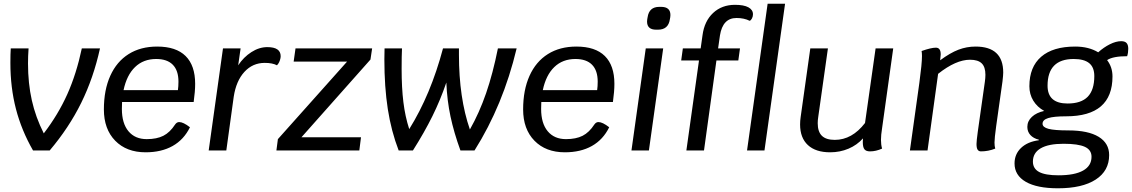

<svg xmlns="http://www.w3.org/2000/svg" viewBox="-20 -811 6102 1035"><path d="M519 -550Q484 -391 418 -257Q352 -123 248 0H158Q96 -108 66 -223.5Q36 -339 36 -472Q36 -523 38 -550H134Q131 -508 131 -469Q131 -362 151.5 -270.5Q172 -179 216 -92Q294 -194 343 -303.5Q392 -413 421 -550Z M638 -261Q637 -249 637 -224Q637 -146 672.5 -103.5Q708 -61 771 -61Q825 -61 860.5 -79Q896 -97 924 -140Q933 -153 946 -153Q968 -153 1004 -125Q971 -58 910.5 -24Q850 10 765 10Q662 10 601 -52.5Q540 -115 540 -221Q540 -326 574.5 -402.5Q609 -479 673.5 -519.5Q738 -560 827 -560Q929 -560 980.5 -509Q1032 -458 1032 -359Q1032 -319 1024 -261ZM646 -325H939Q942 -346 942 -371Q942 -431 911.5 -462Q881 -493 822 -493Q753 -493 708 -449.5Q663 -406 646 -325Z M1493 -508 1492 -498Q1487 -473 1473 -459Q1449 -472 1407 -472Q1342 -472 1297.5 -423.5Q1253 -375 1240 -290L1200 0H1105L1182 -550H1277L1264 -459Q1293 -503 1335 -530Q1377 -557 1421 -557Q1493 -557 1493 -508Z M1977 -490 1605 -71H1926L1917 0H1470L1478 -61L1851 -479H1563L1573 -550H1986Z M2765 -550Q2692 -244 2538 0H2462Q2427 -96 2408.5 -183Q2390 -270 2386 -366Q2354 -272 2311 -185Q2268 -98 2206 0H2129Q2089 -104 2070.5 -223Q2052 -342 2052 -491L2053 -550H2147Q2145 -511 2145 -440Q2145 -338 2154.5 -260.5Q2164 -183 2186 -115Q2302 -301 2368 -550H2454V-516Q2454 -283 2513 -113Q2564 -203 2600.5 -309Q2637 -415 2664 -550Z M2898 -261Q2897 -249 2897 -224Q2897 -146 2932.5 -103.5Q2968 -61 3031 -61Q3085 -61 3120.5 -79Q3156 -97 3184 -140Q3193 -153 3206 -153Q3228 -153 3264 -125Q3231 -58 3170.5 -24Q3110 10 3025 10Q2922 10 2861 -52.5Q2800 -115 2800 -221Q2800 -326 2834.5 -402.5Q2869 -479 2933.5 -519.5Q2998 -560 3087 -560Q3189 -560 3240.5 -509Q3292 -458 3292 -359Q3292 -319 3284 -261ZM2906 -325H3199Q3202 -346 3202 -371Q3202 -431 3171.5 -462Q3141 -493 3082 -493Q3013 -493 2968 -449.5Q2923 -406 2906 -325Z M3461 -550H3555L3478 0H3384ZM3468 -695Q3468 -703 3469 -707L3471 -718Q3479 -774 3534 -774H3544Q3594 -774 3594 -730Q3594 -722 3593 -718L3591 -707Q3583 -651 3527 -651H3517Q3468 -651 3468 -695Z M4039 -734Q4039 -722 4033.5 -711.5Q4028 -701 4021 -699Q3991 -714 3950 -714Q3876 -714 3861 -620L3851 -550H3969L3960 -485H3842L3775 0H3680L3748 -485H3652L3661 -550H3757L3767 -621Q3777 -697 3824 -741Q3871 -785 3942 -785Q3990 -785 4014.5 -771.5Q4039 -758 4039 -734ZM4118 -791H4212L4101 0H4007Z M4735 -120Q4729 -83 4729 -57Q4729 -31 4735 -10Q4702 5 4670 5Q4649 5 4640 -6Q4631 -17 4631 -46Q4631 -58 4632 -65Q4600 -29 4554 -9.5Q4508 10 4455 10Q4377 10 4335 -29Q4293 -68 4293 -140Q4293 -159 4296 -180L4348 -550H4443L4391 -182Q4388 -163 4388 -147Q4388 -101 4410.5 -79Q4433 -57 4480 -57Q4573 -57 4643 -148L4700 -550H4795Z M5388 -420Q5388 -406 5384 -372L5350 -131Q5341 -65 5341 -43Q5341 -23 5345 -10Q5308 5 5268 5Q5256 5 5250 -4Q5244 -13 5244 -35Q5244 -51 5251 -102L5289 -370Q5292 -391 5292 -408Q5292 -450 5272 -469.5Q5252 -489 5209 -489Q5133 -489 5037 -413L4980 0H4885L4936 -365Q4950 -468 4950 -509Q4950 -524 4948 -536Q4999 -554 5025 -554Q5051 -554 5051 -518Q5051 -512 5049 -496L5048 -486Q5102 -526 5146.5 -543Q5191 -560 5239 -560Q5388 -560 5388 -420Z M6056 -508Q5979 -508 5948 -487Q5977 -449 5977 -399Q5977 -184 5727 -184Q5661 -184 5630.5 -174.5Q5600 -165 5600 -144Q5600 -125 5632 -116.5Q5664 -108 5739 -108Q5846 -108 5902.5 -73.5Q5959 -39 5959 25Q5959 110 5886.5 157Q5814 204 5683 204Q5570 204 5509.5 169Q5449 134 5449 70Q5449 20 5484 -13.5Q5519 -47 5580 -55V-58Q5551 -65 5534.5 -83Q5518 -101 5518 -127Q5518 -158 5542.5 -181Q5567 -204 5609 -213Q5571 -234 5550 -268.5Q5529 -303 5529 -346Q5529 -450 5592.5 -505Q5656 -560 5776 -560Q5849 -560 5900 -529Q5930 -556 5963 -572.5Q5996 -589 6024 -589Q6044 -589 6053 -579Q6062 -569 6062 -548Q6062 -526 6056 -508ZM5879 -401Q5879 -448 5851.5 -470.5Q5824 -493 5768 -493Q5627 -493 5627 -349Q5627 -253 5735 -253Q5808 -253 5843.5 -289.5Q5879 -326 5879 -401ZM5548 60Q5548 98 5581.5 116Q5615 134 5686 134Q5773 134 5818.5 108.5Q5864 83 5864 34Q5864 -3 5828 -19.5Q5792 -36 5713 -36Q5632 -36 5590 -11.5Q5548 13 5548 60Z"/></svg>

Font: Krub Medium
Style: Italic
Weight: 500
Italic angle: -8°
Designer: Ekaluck Peanpanawate
Foundry: Cadson Demak Co.,Ltd.
Version: Version 1.000; ttfautohint (v1.6)